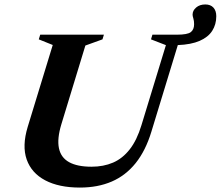

<svg xmlns="http://www.w3.org/2000/svg" viewBox="-20 -825 987 858"><path d="M254 -269Q234.6 -204.7 243.4 -162.7Q252.1 -120.7 288.7 -100.4Q325.3 -80 388.9 -80Q442.7 -80 485.3 -98.4Q527.9 -116.8 559.8 -157.7Q591.8 -198.5 612.2 -265.9L721.4 -623.3L654.8 -649.1L661.1 -670H770.6Q817.8 -670 832.6 -681.5Q847.4 -693 847.4 -716.6Q847.4 -731.9 844 -742.6Q840.6 -753.2 840.6 -759.6Q840.6 -777.9 856.6 -791.5Q872.5 -805.1 897.5 -805.1Q920.7 -805.1 933.6 -791.2Q946.5 -777.2 946.5 -752.5Q946.5 -715.6 928.3 -687.2Q910.2 -658.9 872.2 -642.4Q834.2 -625.8 774.6 -623.5L656.4 -236.2Q630.7 -151.7 586.3 -96.2Q541.9 -40.8 479.6 -13.8Q417.2 13.2 337 13.2Q243.4 13.2 182 -19.2Q120.7 -51.6 99.3 -112.2Q78 -172.7 103.7 -257.6L215.7 -624L153.3 -649.1L159.7 -670H444.3L438 -649.1L361.5 -621.5Z"/></svg>

Font: Newsreader Text
Style: Italic
Weight: 400
Italic angle: -17°
Designer: Hugues Gentile
Foundry: Production Type
Version: Version 1.001